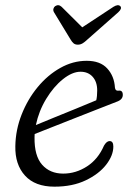

<svg xmlns="http://www.w3.org/2000/svg" viewBox="-20 -691 500 720"><path d="M405 -141.5Q405 -108 378 -73.2Q351 -38.5 301.5 -14.8Q252 9 184 9Q111.5 9 73.8 -32.5Q36 -74 37.5 -143Q38.5 -204 61 -261.2Q83.5 -318.5 121 -364Q158.5 -409.5 206 -436.2Q253.5 -463 305 -463Q356 -463 382.2 -434.2Q408.5 -405.5 411 -362.5Q412.5 -349.5 424 -351Q440.5 -353.5 440.5 -335Q440.5 -317 416.5 -309Q383.5 -296 341 -279.5Q298.5 -263 254.5 -245.5Q210.5 -228 172.2 -213Q134 -198 110 -188.5Q109.5 -182.5 109.5 -176Q108.5 -106.5 138 -73.2Q167.5 -40 217 -40Q264.5 -40 306.2 -67Q348 -94 370 -145Q380 -162 391 -162Q405 -162 405 -141.5ZM282 -422Q251 -422 216 -394Q181 -366 153.2 -320.2Q125.5 -274.5 114.5 -222Q142 -233.5 182 -249.8Q222 -266 264.2 -283.2Q306.5 -300.5 341 -315Q344.5 -330 344.5 -352Q344.5 -384 327.5 -403Q310.5 -422 282 -422ZM308 -543Q298 -533.5 289.8 -528.5Q281.5 -523.5 272 -523.5Q262 -523.5 256 -528.5Q250 -533.5 244.5 -543L182.5 -645Q178.5 -652 180.5 -658.5Q182.5 -665 187 -668Q199.5 -676 211 -665.5L288.5 -588.5L405.5 -665.5Q422.5 -676 431 -668Q439 -659.5 423.5 -645Z"/></svg>

Font: Fraunces 9pt S100 Light
Style: Italic
Weight: 300
Italic angle: -16°
Version: Version 1.000; ttfautohint (v1.8.3)